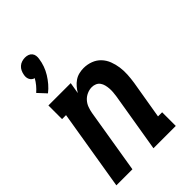

<svg xmlns="http://www.w3.org/2000/svg" viewBox="-228 -863 955 955"><g transform="rotate(-45 250.0 -385.5)"><path d="M90 -564 50 -607Q64 -619 76 -633.5Q88 -648 97 -664Q89 -666 83 -671Q77 -676 73.5 -683.5Q70 -691 69.5 -699Q69 -707 71 -716Q73 -727 78 -737.5Q83 -748 92 -756Q101 -764 112.5 -767.5Q124 -771 135 -771Q146 -771 156 -767.5Q166 -764 172.5 -756Q179 -748 180.5 -737.5Q182 -727 180 -716Q177 -694 169.5 -673Q162 -652 150 -632.5Q138 -613 123 -595.5Q108 -578 90 -564ZM7 0 77 -424H49V-520H206L196 -460Q204 -474 215.5 -487.5Q227 -501 241 -510.5Q255 -520 271.5 -524Q288 -528 304 -528Q330 -528 354 -519Q378 -510 395 -492Q412 -474 421 -450.5Q430 -427 433.5 -402Q437 -377 435.5 -350.5Q434 -324 430 -298L396 -96H425V0H268L320 -313Q322 -326 323 -339.5Q324 -353 323 -365.5Q322 -378 319 -390Q316 -402 309 -412Q302 -422 290.5 -427Q279 -432 266 -432Q249 -432 232 -424.5Q215 -417 203 -403.5Q191 -390 185 -373.5Q179 -357 176 -340L120 0Z"/></g></svg>

Font: Iosevka Gothic
Style: Bold Italic
Weight: 700
Italic angle: -9°
Monospace: yes
Designer: Belleve Invis
Foundry: Belleve Invis
Version: Version 15.5.1; ttfautohint (v1.8.4)